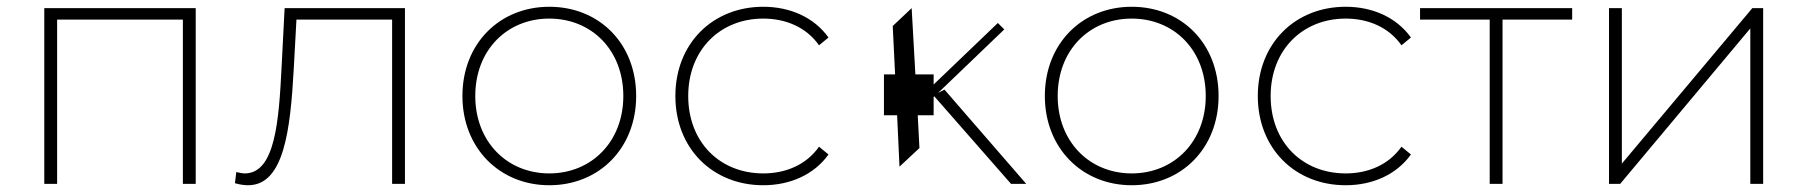

<svg xmlns="http://www.w3.org/2000/svg" viewBox="-20 -544 5348 568"><path d="M149 -486H521V0H559V-520H111V0H149Z M675 -2C689 2 702 4 714 4C820 4 839 -159 849 -340L857 -486H1140V0H1178V-520H822L813 -345C805 -186 794 -31 704 -31C697 -31 688 -33 679 -35Z M1605 4C1753 4 1862 -106 1862 -260C1862 -415 1753 -524 1605 -524C1458 -524 1348 -415 1348 -260C1348 -106 1458 4 1605 4ZM1605 -31C1480 -31 1386 -125 1386 -260C1386 -396 1480 -489 1605 -489C1730 -489 1824 -396 1824 -260C1824 -125 1730 -31 1605 -31Z M2238 4C2317 4 2388 -27 2431 -87L2403 -110C2365 -56 2304 -31 2238 -31C2110 -31 2016 -123 2016 -260C2016 -396 2110 -489 2238 -489C2304 -489 2365 -464 2403 -410L2431 -433C2388 -493 2317 -524 2238 -524C2088 -524 1978 -415 1978 -260C1978 -105 2088 4 2238 4Z M2695 -203H2742V-257L2744 -259L2971 0H3016L2774 -279L2755 -269L2951 -457L2932 -476L2742 -294V-324H2688L2677 -520L2621 -467L2628 -324H2595V-203H2634L2641 -51L2700 -106Z M3328 4C3476 4 3585 -106 3585 -260C3585 -415 3476 -524 3328 -524C3181 -524 3071 -415 3071 -260C3071 -106 3181 4 3328 4ZM3328 -31C3203 -31 3109 -125 3109 -260C3109 -396 3203 -489 3328 -489C3453 -489 3547 -396 3547 -260C3547 -125 3453 -31 3328 -31Z M3961 4C4040 4 4111 -27 4154 -87L4126 -110C4088 -56 4027 -31 3961 -31C3833 -31 3739 -123 3739 -260C3739 -396 3833 -489 3961 -489C4027 -489 4088 -464 4126 -410L4154 -433C4111 -493 4040 -524 3961 -524C3811 -524 3701 -415 3701 -260C3701 -105 3811 4 3961 4Z M4425 -486H4631V-520H4181V-486H4387V0H4425Z M4773 0 5158 -460V0H5196V-520H5164L4778 -60V-520H4740V0Z"/></svg>

Font: Montserrat-Alt1 ExtLt
Style: Regular
Weight: 200
Designer: Differentunic
Foundry: Differentunic
Version: Version 7.222